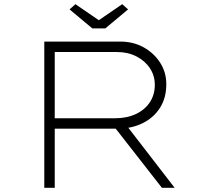

<svg xmlns="http://www.w3.org/2000/svg" viewBox="-20 -899 983 919"><path d="M192 0V-700H555Q618 -700 667.5 -672.5Q717 -645 746.5 -599Q776 -553 776 -496Q776 -430 745.5 -382.5Q715 -335 662 -309Q609 -283 540 -283H242V0ZM755 0 520 -301 566 -324 816 0ZM242 -333H531Q588 -333 631 -353.5Q674 -374 697.5 -410Q721 -446 721 -493Q721 -537 697.5 -572.5Q674 -608 633 -629Q592 -650 540 -650H242ZM422 -763 313 -854 341 -879 468 -792H438L565 -879L593 -854L484 -763Z"/></svg>

Font: Lexend Zetta ExtraLight
Style: Regular
Weight: 250
Version: Version 1.007